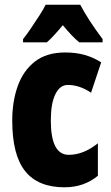

<svg xmlns="http://www.w3.org/2000/svg" viewBox="-20 -786 473 816"><path d="M254 10Q142 10 87 -58.5Q32 -127 32 -274Q32 -355 55.5 -420.5Q79 -486 128.5 -524.5Q178 -563 257 -563Q303 -563 340 -552.5Q377 -542 410 -521L367 -392Q318 -425 268 -425Q235 -425 215.5 -386Q196 -347 196 -274Q196 -128 272 -128Q335 -128 396 -177V-39Q337 10 254 10ZM321 -766Q355 -701 416 -620V-606H317Q287 -630 247 -679Q203 -626 179 -606H78V-620Q92 -637 111 -665Q130 -693 148 -721Q166 -749 174 -766Z"/></svg>

Font: Noto Sans ExtraCondensed Black
Style: Regular
Weight: 900
Width: 2
Designer: Monotype Design Team
Foundry: Monotype Imaging Inc.
Version: Version 2.013; ttfautohint (v1.8.4.7-5d5b)